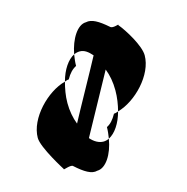

<svg xmlns="http://www.w3.org/2000/svg" viewBox="-83 -611 655 673"><g transform="rotate(-15 244.5 -274.5)"><path d="M18 -183C18 -148 78 -54 78 -54C73 -49 104 -63 112 -56C144 -27 169 -12 190 -18C221 -18 249 -61 258 -116C252 -113 244 -111 238 -111C221 -111 205 -120 191 -136L310 -353C319 -330 324 -304 324 -274C324 -248 320 -223 314 -200C380 -218 455 -295 455 -366C455 -401 414 -467 393 -492C399 -498 372 -484 363 -494C331 -522 307 -536 286 -531C255 -531 227 -487 217 -433C223 -436 231 -438 238 -438C255 -438 268 -428 282 -412C261 -372 185 -236 164 -196C155 -219 150 -246 150 -274C150 -301 155 -326 161 -349C95 -332 18 -254 18 -183ZM161 -349C166 -351 171 -353 176 -353C187 -373 199 -385 213 -392C213 -406 215 -420 217 -433C193 -421 172 -390 161 -349ZM258 -116C282 -128 303 -159 314 -200C309 -198 303 -196 298 -196C287 -176 276 -164 262 -157C262 -143 260 -129 258 -116Z"/></g></svg>

Font: Ampere
Style: UltCnd
Weight: 400
Version: Version 1